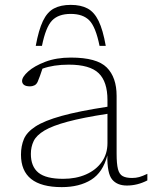

<svg xmlns="http://www.w3.org/2000/svg" viewBox="-20 -757 626 787"><path d="M500 3.5Q460 3.5 439.5 -21.5Q419 -46.5 420 -120Q402 -50.5 353.8 -20.2Q305.5 10 233 10Q66 10 66 -123Q66 -158.5 78 -187Q90 -215.5 125.8 -238.8Q161.5 -262 232.2 -281.8Q303 -301.5 420.5 -319.5V-347Q420.5 -422.5 384.2 -457.2Q348 -492 262 -492Q199.5 -492 154 -475.5Q149 -460 143.8 -445.8Q138.5 -431.5 134.5 -422Q129.5 -411 120.8 -407Q112 -403 103.5 -403Q86 -403 78.2 -409.2Q70.5 -415.5 70.5 -425Q70.5 -441.5 95.5 -464Q120.5 -486.5 165.8 -503.8Q211 -521 270.5 -521Q377 -521 417.5 -480.5Q458 -440 458 -364V-127Q458 -85.5 463.5 -64Q469 -42.5 483 -35Q497 -27.5 521.5 -27.5Q537 -27.5 550.5 -31.2Q564 -35 584 -44.5V-17.5Q543.5 3.5 500 3.5ZM106.5 -126Q106.5 -74.5 137.5 -49.2Q168.5 -24 239 -24Q291.5 -24 332.5 -42Q373.5 -60 397 -93Q420.5 -126 420.5 -170.5V-290.5Q319.5 -275 257.2 -258.2Q195 -241.5 162.2 -222Q129.5 -202.5 118 -178.8Q106.5 -155 106.5 -126ZM270 -700Q219.5 -700 193.5 -673Q167.5 -646 152 -569H126.5Q138.5 -634.5 156 -671Q173.5 -707.5 201 -722.2Q228.5 -737 270 -737Q311.5 -737 339 -722.2Q366.5 -707.5 384.2 -671Q402 -634.5 413.5 -569H388Q372.5 -646 346.5 -673Q320.5 -700 270 -700Z"/></svg>

Font: Newsreader Caption ExtraLight
Style: Regular
Weight: 275
Designer: Hugues Gentile
Foundry: Production Type
Version: Version 1.001